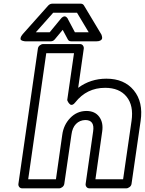

<svg xmlns="http://www.w3.org/2000/svg" viewBox="-20 -1009 795 1054"><path d="M81.1 0 188 -742.2Q189.5 -752.9 198.5 -760Q207.5 -767.1 216.8 -767.1H418.9Q429.7 -767.1 435.3 -759.3Q440.9 -751.5 439.9 -742.2L409.2 -526.9Q477.1 -577.1 564 -577.1Q662.1 -577.1 714.6 -512.9Q767.1 -448.7 752 -345.2L702.1 0Q700.7 10.7 691.4 17.8Q682.1 24.9 672.9 24.9H471.2Q460.4 24.9 454.6 17.1Q448.7 9.3 450.2 0L491.2 -287.1Q501 -350.1 448.2 -350.1Q417.5 -349.1 397.2 -328.6Q377 -308.1 372.1 -269L333 0Q331.5 10.7 322.5 17.8Q313.5 24.9 304.2 24.9H102.1Q91.3 24.9 85.4 17.1Q79.6 9.3 81.1 0ZM105 -821.8 245.1 -979Q254.9 -988.8 267.1 -988.8H422.9Q435.1 -988.8 440.9 -979L535.2 -821.8Q536.1 -820.3 537.4 -817.6Q538.6 -814.9 540 -808.1Q541.5 -801.3 540 -796.1Q538.6 -791 531 -786.6Q523.4 -782.2 509.8 -782.2H371.1Q357.4 -782.2 352.1 -793L324.2 -845.2L280.8 -793Q271.5 -782.2 258.8 -782.2H120.1Q118.2 -782.2 115 -782.5Q111.8 -782.7 105 -784.7Q98.1 -786.6 94.7 -790.3Q91.3 -793.9 93.3 -802.2Q95.2 -810.5 105 -821.8ZM134.8 -24.9H287.1L321.8 -269Q329.1 -323.7 365.7 -361.6Q402.3 -399.4 454.1 -399.9Q501 -399.9 524.7 -367.9Q548.3 -335.9 541 -287.1L503.9 -24.9H655.8L702.1 -345.2Q714.4 -429.7 674.8 -478.3Q635.3 -526.9 557.1 -526.9Q456.1 -526.9 393.1 -446.8Q385.3 -436.5 377.9 -434.1Q370.6 -431.6 365.5 -435.5Q360.4 -439.5 356.4 -444.8Q352.5 -450.2 350.6 -455.1L349.1 -460L386.2 -716.8H233.9ZM176.8 -832H252.9L312 -903.8Q319.3 -913.6 326.4 -917Q333.5 -920.4 338.1 -918.7Q342.8 -917 346.2 -913.8Q349.6 -910.6 351.6 -907.2L353 -903.8L391.1 -832H466.8L402.8 -939H272Z"/></svg>

Font: Trueno ExtraBold Outline
Style: Italic
Weight: 800
Width: 6
Designer: Julieta Ulanovsky
Foundry: Julieta Ulanovsky
Version: Version 3.001b | FøM Fix